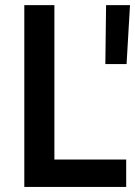

<svg xmlns="http://www.w3.org/2000/svg" viewBox="-20 -740 535 760"><path d="M76.2 -719.7H195.3V-108.4H479.5V0H76.2ZM399.9 -719.7H494.6L481 -486.3H397Z"/></svg>

Font: Reddit Sans Fudge SemiBold
Style: Regular
Weight: 600
Designer: Stephen Hutchings
Foundry: Reddit
Version: Version 1.011